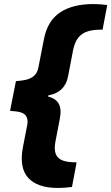

<svg xmlns="http://www.w3.org/2000/svg" viewBox="-20 -768 549 948"><path d="M335.4 155Q317 157.5 300.3 158.8Q283.5 160 265.6 160Q164.6 160 119.2 110Q73.8 60 93.3 -41.9L114.8 -152.7Q119.8 -180.8 106.8 -197.6Q93.8 -214.3 59.8 -217.8L29.7 -220.8L58.6 -367.2L89.7 -370.7Q125.2 -375.2 145 -391Q164.7 -406.7 169.7 -435.3L196.8 -574Q213.8 -664 275.7 -706Q337.7 -748 441.6 -748Q459.5 -748 475.8 -746.8Q492 -745.5 509.4 -743L486.5 -621.5Q443.9 -622.5 414.1 -613.5Q384.3 -604.4 366.5 -581.9Q348.7 -559.4 340.7 -519.8L316.1 -390.9Q308.6 -351.4 283.7 -327.5Q258.7 -303.5 219.2 -297.5L217.7 -291Q254.7 -282.5 269.7 -256.2Q284.6 -230 275.6 -183L253.6 -68.2Q246.6 -30.6 255.3 -7.8Q264.1 15 289.9 24.5Q315.7 34 358.3 33.5Z"/></svg>

Font: REM Medium
Style: Italic
Weight: 500
Italic angle: -11°
Designer: Octavio Pardo
Foundry: Ashler Design
Version: Version 1.005;gftools[0.9.28]